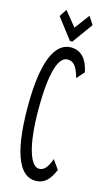

<svg xmlns="http://www.w3.org/2000/svg" viewBox="-124 -834 498 887"><g transform="rotate(15 125.0 -390.5)"><path d="M188 -791 135 -720 78 -790 55 -754 131 -655H142L213 -753ZM143 10C184 10 209 -13 231 -65L200 -109C186 -69 170 -48 145 -48C105 -48 72 -136 72 -313C72 -496 101 -570 143 -570C167 -570 187 -557 203 -497L235 -533C222 -598 189 -628 144 -628C88 -628 20 -573 21 -308C22 -67 76 10 143 10Z"/></g></svg>

Font: Inconsolata UltraCondensed Thin
Style: Regular
Weight: 100
Width: 1
Monospace: yes
Designer: Raph Levien, Cyreal, Brenton Simpson
Foundry: Raph Levien, Cyreal, Google
Version: Version 3.100